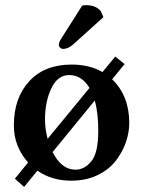

<svg xmlns="http://www.w3.org/2000/svg" viewBox="-20 -696 559 750"><path d="M300.8 -673.8Q306.6 -675.8 316.9 -675.8Q355 -675.8 374 -651.9L383.8 -628.9L264.2 -521Q245.1 -504.9 226.1 -504.9Q220.2 -504.9 215.1 -509.5Q210 -514.2 210 -519Q210 -531.2 217.8 -543ZM430.2 -475.1 466.8 -445.8 418 -386.2Q484.9 -321.8 484.9 -215.8Q484.9 -176.8 470.9 -137.9Q457 -99.1 430.4 -65.7Q403.8 -32.2 359.4 -11.2Q314.9 9.8 258.8 9.8Q182.1 9.8 126 -29.3L74.2 34.2L38.1 2L89.8 -61.5Q33.7 -124 34.2 -207Q34.2 -313 94 -378.4Q153.8 -443.8 259.8 -443.8Q329.1 -443.8 380.4 -414.6ZM250 -402.8Q205.1 -402.8 180.4 -350.8Q155.8 -298.8 155.8 -229Q155.8 -192.9 166 -153.8L329.6 -352.5Q299.3 -402.8 250 -402.8ZM350.1 -303.2 185.5 -102.1Q219.7 -33.2 274.9 -33.2Q310.1 -33.2 336.9 -66.2Q363.8 -99.1 363.8 -184.1Q364.3 -253.4 350.1 -303.2Z"/></svg>

Font: Linux Libertine
Style: Semibold
Weight: 600
Designer: Philipp H. Poll
Foundry: Philipp H. Poll
Version: Version 5.1.2 ; ttfautohint (v0.9)